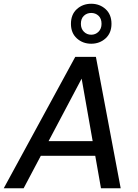

<svg xmlns="http://www.w3.org/2000/svg" viewBox="-37 -1003 735 1023"><path d="M-17 0 364 -700H474L606 0H501L398 -584L89 0ZM115 -173 155 -251H513L526 -173ZM449 -770Q404 -770 372.5 -798.5Q341 -827 341 -876Q341 -926 372.5 -954.5Q404 -983 449 -983Q494 -983 525.5 -954.5Q557 -926 557 -876Q557 -827 525.5 -798.5Q494 -770 449 -770ZM449 -818Q472 -818 488 -834Q504 -850 504 -876Q504 -904 488 -919Q472 -934 449 -934Q426 -934 410 -919Q394 -904 394 -876Q394 -850 410 -834Q426 -818 449 -818Z"/></svg>

Font: DM Sans 18pt Medium
Style: Italic
Weight: 500
Italic angle: -10°
Designer: Colophon Foundry, Jonny Pinhorn
Foundry: Colophon Foundry
Version: Version 4.004;gftools[0.9.30]